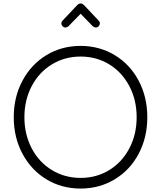

<svg xmlns="http://www.w3.org/2000/svg" viewBox="-20 -1075 937 1117"><path d="M60 -393Q60 -511 111 -606Q162 -701 250.5 -754.5Q339 -808 449 -808Q558 -808 647 -754.5Q736 -701 786.5 -606Q837 -511 837 -393Q837 -275 786.5 -180Q736 -85 647 -31.5Q558 22 449 22Q339 22 250.5 -31.5Q162 -85 111 -180Q60 -275 60 -393ZM775 -393Q775 -493 732.5 -574Q690 -655 615.5 -700.5Q541 -746 449 -746Q357 -746 282 -700.5Q207 -655 164.5 -574Q122 -493 122 -393Q122 -293 164.5 -212Q207 -131 282 -85.5Q357 -40 449 -40Q541 -40 615.5 -85.5Q690 -131 732.5 -212Q775 -293 775 -393ZM554 -955Q561 -948 561 -940Q561 -930 554 -922.5Q547 -915 537 -915Q529 -915 520 -922L449 -995L378 -922Q369 -915 361 -915Q351 -915 344 -922.5Q337 -930 337 -940Q337 -948 344 -955L429 -1045Q439 -1055 449 -1055Q459 -1055 469 -1045Z"/></svg>

Font: Tsukimi Rounded
Style: Regular
Weight: 400
Designer: Takashi Funayama
Foundry: Takashi Funayama
Version: Version 1.032; ttfautohint (v1.8.3)